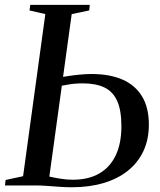

<svg xmlns="http://www.w3.org/2000/svg" viewBox="-28 -763 658 790"><path d="M267.5 7.5Q241 7.5 214.8 5.5Q188.5 3.5 164 1.8Q139.5 0 118 0H-7.5L-5 -22.5L67 -38L158.5 -705L93.5 -720L96.5 -743H341.5L339 -720L267 -705L175 -36.5Q194.5 -32 220 -27.8Q245.5 -23.5 272 -23.5Q336 -23.5 380.5 -49.2Q425 -75 448.2 -124Q471.5 -173 471.5 -243.5Q471.5 -309 454.2 -347.5Q437 -386 401.8 -403Q366.5 -420 313 -420Q280.5 -420 253.5 -415.2Q226.5 -410.5 205 -406.5L206 -442Q222 -445.5 246.5 -449.2Q271 -453 298.2 -455.8Q325.5 -458.5 348.5 -458.5Q423 -458.5 475.5 -435.8Q528 -413 556.2 -366.8Q584.5 -320.5 584.5 -250Q584.5 -189 562 -141.2Q539.5 -93.5 497.8 -60.2Q456 -27 397.8 -9.8Q339.5 7.5 267.5 7.5Z"/></svg>

Font: Merriweather 120pt
Style: Italic
Weight: 400
Italic angle: -7.8°
Version: Version 2.101